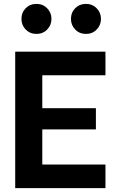

<svg xmlns="http://www.w3.org/2000/svg" viewBox="-20 -965 607 985"><path d="M197 -579V-410H472V-301H197V-121H521V0H58V-700H521V-579ZM344 -868Q344 -901 366 -923Q388 -945 421 -945Q454 -945 476 -922.5Q498 -900 498 -868Q498 -836 476 -813.5Q454 -791 421 -791Q388 -791 366 -813.5Q344 -836 344 -868ZM90 -868Q90 -901 112 -923Q134 -945 167 -945Q200 -945 222 -922.5Q244 -900 244 -868Q244 -836 222 -813.5Q200 -791 167 -791Q134 -791 112 -813.5Q90 -836 90 -868Z"/></svg>

Font: Be Vietnam
Style: Bold
Weight: 700
Designer: Gabriel Lam
Foundry: TypeRant
Version: Version 4.000